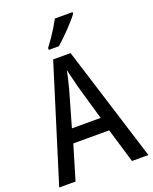

<svg xmlns="http://www.w3.org/2000/svg" viewBox="-169 -1029 893 1122"><g transform="rotate(-20 277.5 -468.5)"><path d="M452.6 0 388.7 -213.9H165.5L101.6 0H0L222.7 -715.3H331.1L554.7 0ZM366.7 -299.3 303.7 -518.6Q300.3 -533.7 295.2 -553.7Q290 -573.7 284.9 -594Q279.8 -614.3 276.4 -629.9Q273.4 -611.8 268.8 -592Q264.2 -572.3 259.5 -553.5Q254.9 -534.7 251 -519.5L188 -299.3ZM423.8 -936.5V-926.8Q413.6 -912.1 396.2 -892.3Q378.9 -872.6 358.4 -851.1Q337.9 -829.6 317.4 -810.1Q296.9 -790.5 280.3 -776.4H217.8V-788.1Q235.4 -811 252.9 -836.7Q270.5 -862.3 286.4 -888.2Q302.2 -914.1 314 -936.5Z"/></g></svg>

Font: Open Sans SemiCondensed Medium
Style: Regular
Weight: 500
Width: 4
Designer: Monotype Design Team
Foundry: Monotype Imaging Inc.
Version: Version 3.000